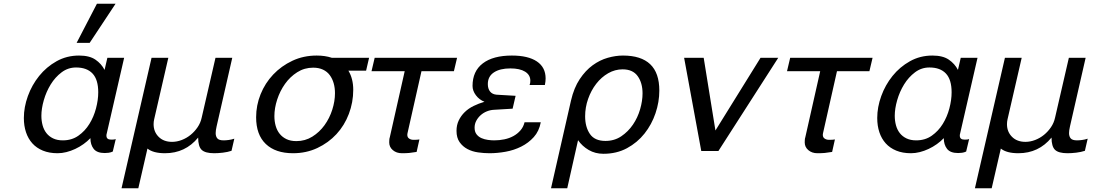

<svg xmlns="http://www.w3.org/2000/svg" viewBox="-20 -810 5863 1030"><path d="M202 -189Q202 -162 208.5 -138Q215 -114 229 -96Q243 -78 265 -67.5Q287 -57 317 -57Q365 -57 400.5 -82Q436 -107 459.5 -145Q483 -183 495 -228.5Q507 -274 507 -315Q507 -383 476.5 -415.5Q446 -448 388 -448Q345 -448 310.5 -422Q276 -396 252 -357Q228 -318 215 -272.5Q202 -227 202 -189ZM108 -177Q108 -235 129.5 -294.5Q151 -354 190 -402.5Q229 -451 283.5 -481.5Q338 -512 404 -512Q460 -512 492 -490Q524 -468 541 -435L556 -500H646L552 -91Q551 -89 551 -86.5Q551 -84 551 -82Q551 -61 576 -61H581Q594 -61 601 -64L585 3Q574 8 563 9.5Q552 11 542 11Q500 11 482.5 -11.5Q465 -34 465 -69Q449 -52 428 -37Q407 -22 383.5 -11Q360 0 336 6Q312 12 289 12Q244 12 210 -2Q176 -16 153.5 -41Q131 -66 119.5 -100.5Q108 -135 108 -177ZM461 -580H391L500 -790H600Z M793 -500H883L807 -170Q804 -157 804 -144Q804 -103 831 -76Q858 -49 903 -49Q929 -49 955 -59Q981 -69 1002.5 -86.5Q1024 -104 1040 -127.5Q1056 -151 1062 -179L1136 -500H1226L1142 -132Q1137 -110 1137 -96Q1137 -78 1146 -67.5Q1155 -57 1180 -57Q1191 -57 1206.5 -59Q1222 -61 1237 -66L1222 -1Q1201 6 1175.5 9Q1150 12 1129 12Q1081 12 1062 -6Q1043 -24 1043 -72Q974 12 865 12Q802 12 771 -13L722 200H632Z M1354 -181Q1354 -245 1378 -304.5Q1402 -364 1445.5 -410Q1489 -456 1548.5 -484Q1608 -512 1679 -512Q1724 -512 1760 -500H1960L1944 -431H1849Q1875 -388 1875 -328Q1875 -261 1851.5 -199Q1828 -137 1785 -90.5Q1742 -44 1682.5 -16Q1623 12 1552 12Q1458 12 1406 -37.5Q1354 -87 1354 -181ZM1452 -187Q1452 -159 1459 -134.5Q1466 -110 1480.5 -92Q1495 -74 1517 -63.5Q1539 -53 1570 -53Q1617 -53 1655.5 -77Q1694 -101 1721 -138.5Q1748 -176 1762.5 -221.5Q1777 -267 1777 -310Q1777 -339 1770 -363.5Q1763 -388 1749 -407Q1735 -426 1712.5 -436.5Q1690 -447 1660 -447Q1613 -447 1574.5 -422.5Q1536 -398 1509 -360Q1482 -322 1467 -276Q1452 -230 1452 -187Z M2241 -428 2166 -95Q2165 -92 2165 -87Q2165 -73 2175 -66.5Q2185 -60 2197 -60H2206Q2212 -60 2218 -60.5Q2224 -61 2230 -62L2215 5Q2192 9 2175.5 10.5Q2159 12 2136 12Q2107 12 2087.5 -4.5Q2068 -21 2068 -46Q2068 -51 2068.5 -59.5Q2069 -68 2071 -73L2151 -428H1973L1990 -500H2432L2415 -428Z M2515 -349Q2515 -428 2570 -470Q2625 -512 2726 -512Q2813 -512 2860 -480.5Q2907 -449 2907 -389Q2907 -381 2906 -372.5Q2905 -364 2903 -354H2821Q2823 -359 2824 -364.5Q2825 -370 2825 -377Q2825 -408 2797 -425.5Q2769 -443 2718 -443Q2662 -443 2629.5 -421.5Q2597 -400 2597 -359Q2597 -334 2609 -319Q2621 -304 2644 -302L2746 -296L2730 -227L2630 -221Q2610 -220 2591.5 -212.5Q2573 -205 2558.5 -192Q2544 -179 2535 -162Q2526 -145 2526 -125Q2526 -103 2536.5 -89.5Q2547 -76 2563 -69Q2579 -62 2597.5 -59.5Q2616 -57 2631 -57Q2659 -57 2685.5 -62.5Q2712 -68 2734 -80Q2756 -92 2772 -110.5Q2788 -129 2794 -154H2881Q2872 -106 2843.5 -74.5Q2815 -43 2776 -23.5Q2737 -4 2692.5 4Q2648 12 2606 12Q2576 12 2544.5 7.5Q2513 3 2487.5 -10.5Q2462 -24 2445.5 -47.5Q2429 -71 2429 -108Q2429 -139 2441 -164Q2453 -189 2473 -208.5Q2493 -228 2520.5 -241.5Q2548 -255 2579 -264Q2551 -275 2533 -299Q2515 -323 2515 -349Z M3043 -270Q3059 -339 3090 -385.5Q3121 -432 3159.5 -460Q3198 -488 3240.5 -500Q3283 -512 3322 -512Q3419 -512 3468 -465.5Q3517 -419 3517 -324Q3517 -263 3496.5 -202.5Q3476 -142 3437.5 -93.5Q3399 -45 3343.5 -15Q3288 15 3217 15Q3173 15 3138 -5.5Q3103 -26 3081 -58L3023 200H2936ZM3119 -186Q3119 -129 3144.5 -91.5Q3170 -54 3228 -54Q3276 -54 3313 -79Q3350 -104 3375.5 -141.5Q3401 -179 3414 -224Q3427 -269 3427 -309Q3427 -365 3401 -401.5Q3375 -438 3320 -438Q3279 -438 3242.5 -417Q3206 -396 3178.5 -360.5Q3151 -325 3135 -279.5Q3119 -234 3119 -186Z M3834 0H3742L3650 -500H3755L3818 -110L4060 -500H4155Z M4470 -428 4395 -95Q4394 -92 4394 -87Q4394 -73 4404 -66.5Q4414 -60 4426 -60H4435Q4441 -60 4447 -60.5Q4453 -61 4459 -62L4444 5Q4421 9 4404.5 10.5Q4388 12 4365 12Q4336 12 4316.5 -4.5Q4297 -21 4297 -46Q4297 -51 4297.5 -59.5Q4298 -68 4300 -73L4380 -428H4202L4219 -500H4661L4644 -428Z M4780 -189Q4780 -162 4786.5 -138Q4793 -114 4807 -96Q4821 -78 4843 -67.5Q4865 -57 4895 -57Q4943 -57 4978.5 -82Q5014 -107 5037.5 -145Q5061 -183 5073 -228.5Q5085 -274 5085 -315Q5085 -383 5054.5 -415.5Q5024 -448 4966 -448Q4923 -448 4888.5 -422Q4854 -396 4830 -357Q4806 -318 4793 -272.5Q4780 -227 4780 -189ZM4686 -177Q4686 -235 4707.5 -294.5Q4729 -354 4768 -402.5Q4807 -451 4861.5 -481.5Q4916 -512 4982 -512Q5038 -512 5070 -490Q5102 -468 5119 -435L5134 -500H5224L5130 -91Q5129 -89 5129 -86.5Q5129 -84 5129 -82Q5129 -61 5154 -61H5159Q5172 -61 5179 -64L5163 3Q5152 8 5141 9.5Q5130 11 5120 11Q5078 11 5060.5 -11.5Q5043 -34 5043 -69Q5027 -52 5006 -37Q4985 -22 4961.5 -11Q4938 0 4914 6Q4890 12 4867 12Q4822 12 4788 -2Q4754 -16 4731.5 -41Q4709 -66 4697.5 -100.5Q4686 -135 4686 -177Z M5371 -500H5461L5385 -170Q5382 -157 5382 -144Q5382 -103 5409 -76Q5436 -49 5481 -49Q5507 -49 5533 -59Q5559 -69 5580.5 -86.5Q5602 -104 5618 -127.5Q5634 -151 5640 -179L5714 -500H5804L5720 -132Q5715 -110 5715 -96Q5715 -78 5724 -67.5Q5733 -57 5758 -57Q5769 -57 5784.5 -59Q5800 -61 5815 -66L5800 -1Q5779 6 5753.5 9Q5728 12 5707 12Q5659 12 5640 -6Q5621 -24 5621 -72Q5552 12 5443 12Q5380 12 5349 -13L5300 200H5210Z"/></svg>

Font: Perun
Style: Italic
Weight: 400
Italic angle: -12°
Foundry: Copyright (c) Stefan Peev, Context Ltd, 2016
Version: Version 1.027